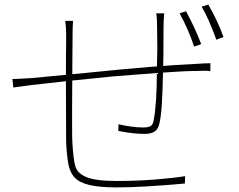

<svg xmlns="http://www.w3.org/2000/svg" viewBox="-20 -802 1040 836"><path d="M692 -685Q692 -542 690 -494Q688 -407 685 -354.5Q682 -302 675 -268Q670 -241 654.5 -230Q639 -219 609 -219Q560 -219 495 -232L496 -261Q557 -247 603 -247Q627 -247 636.5 -253.5Q646 -260 649 -278Q663 -350 663 -492Q665 -564 665 -590L664 -685Q664 -728 660 -744H695Q692 -711 692 -685ZM296 -653Q296 -565 295 -516L294 -338V-243Q294 -196 295 -185Q299 -109 308 -78Q317 -47 357 -30.5Q397 -14 490 -14Q575 -14 656.5 -20.5Q738 -27 786 -35L785 -3Q598 14 489 14Q413 14 369 3.5Q325 -7 304 -30Q285 -51 278 -86Q271 -121 268 -183L267 -438Q267 -585 268 -616V-653Q268 -686 264 -711H298Q296 -685 296 -653ZM81 -460 117 -462Q217 -471 358 -485Q660 -516 836 -524L869 -526Q887 -526 896 -527V-492Q884 -494 874 -494L836 -493Q785 -493 689 -486Q593 -479 493 -471L469 -469Q273 -450 120 -432L98 -429Q53 -423 38 -421L34 -458Q53 -458 81 -460ZM856 -610 825 -599Q802 -671 762 -744L790 -753Q831 -677 856 -610ZM953 -641 922 -629Q888 -723 858 -773L887 -782Q928 -711 953 -641Z"/></svg>

Font: Merged Yaku Han JP Thin
Style: Regular
Weight: 250
Designer: Ryoko NISHIZUKA 西塚涼子 (kana, bopomofo & ideographs); Paul D. Hunt (Latin, Greek & Cyrillic); Sandoll Communications 산돌커뮤니
Foundry: Adobe
Version: Version 2.004